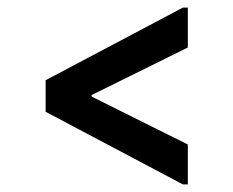

<svg xmlns="http://www.w3.org/2000/svg" viewBox="-20 -578 613 505"><path d="M100 -367 461 -558H474V-453L221 -328V-324L474 -198V-93H461L100 -284Z"/></svg>

Font: Lopes Sans SemiBold
Style: Regular
Weight: 600
Designer: Gabriel Lam, Diego Maldonado
Foundry: TypeRant, Foresti Design
Version: Version 4.000